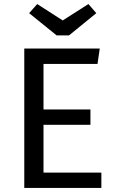

<svg xmlns="http://www.w3.org/2000/svg" viewBox="-20 -929 575 949"><path d="M462 -613H195V-388H427V-312H195V-76H481V0H100V-689H473ZM456 -864 321 -754H260L124 -864L164 -909L290 -828L417 -909Z"/></svg>

Font: FiraGOUPP
Style: Medium
Weight: 400
Designer: bBox Type
Foundry: bBox Type GmbH
Version: Version 1.001